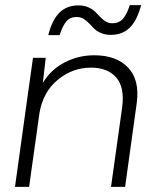

<svg xmlns="http://www.w3.org/2000/svg" viewBox="-20 -724 610 744"><path d="M345.2 -509.8Q431.2 -509.8 476.6 -461.9Q522 -414.1 509.8 -324.2L464.8 0H410.2L453.1 -306.2Q463.9 -384.8 430.9 -423.3Q397.9 -461.9 332 -461.9Q261.2 -461.9 203.9 -414.8Q146.5 -367.7 132.8 -285.2L92.8 0H38.1L86.9 -351.1L107.9 -500H157.2L146 -402.8Q177.2 -454.6 230.5 -482.2Q283.7 -509.8 345.2 -509.8ZM167 -587.9Q181.6 -646 210 -674.6Q238.3 -703.1 284.2 -703.1Q305.2 -703.1 321.5 -696Q337.9 -689 348.4 -678.7Q358.9 -668.5 368.4 -658.2Q377.9 -647.9 389.6 -640.9Q401.4 -633.8 415 -633.8Q440.9 -633.8 456.3 -651.1Q471.7 -668.5 482.9 -704.1H526.9Q511.7 -646 483.4 -617.4Q455.1 -588.9 409.2 -588.9Q388.2 -588.9 371.6 -595.9Q355 -603 344.7 -613.3Q334.5 -623.5 325 -633.8Q315.4 -644 303.5 -651.1Q291.5 -658.2 276.9 -658.2Q251.5 -658.2 237.1 -641.1Q222.7 -624 210.9 -587.9Z"/></svg>

Font: Human Sans Light
Style: Italic
Weight: 300
Italic angle: -8°
Designer: Tim Radville
Foundry: Continuum
Version: Version 1.000;FEAKit 1.0